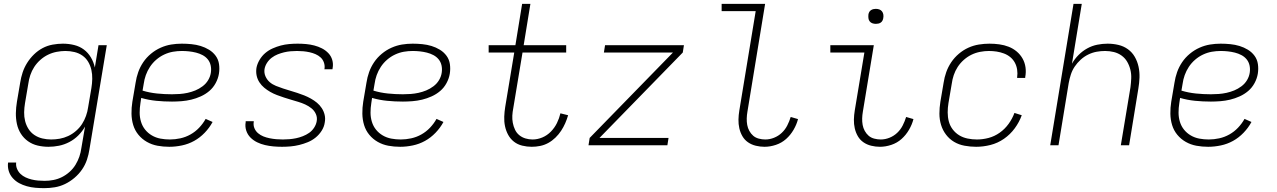

<svg xmlns="http://www.w3.org/2000/svg" viewBox="-20 -755 6640 998"><path d="M210 223Q187 223 164 221Q141 219 119.5 213Q98 207 79.5 197Q61 187 46.5 171Q32 155 25.5 134Q19 113 22 90H64Q62 107 68.5 122.5Q75 138 86.5 149Q98 160 113 167Q128 174 144.5 178Q161 182 178 183.5Q195 185 212 185Q235 185 258 180.5Q281 176 302 165.5Q323 155 341.5 138.5Q360 122 372.5 101.5Q385 81 392.5 59Q400 37 403 14L422 -97Q408 -72 387 -51Q366 -30 340 -16.5Q314 -3 286.5 2.5Q259 8 232 8Q203 8 175.5 1.5Q148 -5 125.5 -21Q103 -37 88.5 -60Q74 -83 68 -110.5Q62 -138 62.5 -167Q63 -196 68 -226L85 -326Q89 -352 97.5 -378Q106 -404 121 -428Q136 -452 156.5 -472Q177 -492 201.5 -505Q226 -518 253.5 -523Q281 -528 307 -528Q337 -528 365.5 -521Q394 -514 416 -497.5Q438 -481 452.5 -456.5Q467 -432 473 -404L492 -520H535L445 21Q441 48 432 75Q423 102 406.5 126Q390 150 367 169.5Q344 189 318 201.5Q292 214 264.5 218.5Q237 223 210 223ZM246 -30Q268 -30 290.5 -34Q313 -38 334.5 -48Q356 -58 375 -74.5Q394 -91 406.5 -110.5Q419 -130 427 -152.5Q435 -175 438 -197L455 -297Q459 -321 459.5 -345Q460 -369 455 -391.5Q450 -414 438.5 -433.5Q427 -453 408.5 -466Q390 -479 367 -484.5Q344 -490 320 -490Q298 -490 274.5 -485.5Q251 -481 229.5 -470.5Q208 -460 189.5 -443.5Q171 -427 158 -407Q145 -387 137.5 -364.5Q130 -342 127 -319L110 -219Q106 -195 105.5 -171.5Q105 -148 110.5 -126Q116 -104 128 -85Q140 -66 158.5 -53.5Q177 -41 199.5 -35.5Q222 -30 246 -30Z M860 8Q828 8 798.5 2.5Q769 -3 743.5 -17.5Q718 -32 699.5 -54.5Q681 -77 672.5 -105Q664 -133 663.5 -164Q663 -195 668 -226L685 -326Q689 -353 698.5 -380Q708 -407 724.5 -431.5Q741 -456 764.5 -475.5Q788 -495 815 -507Q842 -519 869.5 -523.5Q897 -528 925 -528Q950 -528 975 -525.5Q1000 -523 1023 -516Q1046 -509 1066.5 -496.5Q1087 -484 1101 -465Q1115 -446 1118.5 -421.5Q1122 -397 1118 -372Q1114 -347 1101 -323Q1088 -299 1068 -282Q1048 -265 1023.5 -254Q999 -243 974 -237Q949 -231 923.5 -229Q898 -227 874 -227Q832 -227 792 -231Q752 -235 714 -246L710 -219Q706 -194 706 -169.5Q706 -145 713 -122Q720 -99 734.5 -81Q749 -63 769.5 -51Q790 -39 814 -34.5Q838 -30 863 -30Q890 -30 917.5 -36Q945 -42 970 -56Q995 -70 1015 -91Q1035 -112 1049 -137L1085 -121Q1069 -91 1044 -65Q1019 -39 989 -22.5Q959 -6 925.5 1Q892 8 860 8ZM874 -265Q894 -265 914.5 -266.5Q935 -268 955.5 -272.5Q976 -277 995.5 -285Q1015 -293 1033 -306.5Q1051 -320 1062 -338.5Q1073 -357 1076 -377Q1079 -397 1075 -415Q1071 -433 1060 -446.5Q1049 -460 1033 -468.5Q1017 -477 999 -481.5Q981 -486 962.5 -488Q944 -490 925 -490Q902 -490 879 -486Q856 -482 833.5 -471.5Q811 -461 792 -444.5Q773 -428 759.5 -407.5Q746 -387 738 -364.5Q730 -342 727 -319L721 -284Q757 -273 796 -269Q835 -265 874 -265Z M1446 8Q1423 8 1401 6Q1379 4 1357.5 -1Q1336 -6 1316.5 -15.5Q1297 -25 1282 -40Q1267 -55 1260 -76Q1253 -97 1257 -120V-125H1299V-122Q1296 -104 1302.5 -88.5Q1309 -73 1321.5 -62.5Q1334 -52 1349 -46Q1364 -40 1381 -36.5Q1398 -33 1415.5 -31.5Q1433 -30 1450 -30Q1467 -30 1484.5 -31.5Q1502 -33 1519 -36.5Q1536 -40 1554 -47Q1572 -54 1587 -64.5Q1602 -75 1612.5 -91Q1623 -107 1626 -124Q1630 -144 1622 -162Q1614 -180 1599 -192Q1584 -204 1566.5 -212Q1549 -220 1530.5 -225.5Q1512 -231 1493.5 -236.5Q1475 -242 1456.5 -248Q1438 -254 1419.5 -261Q1401 -268 1384.5 -277.5Q1368 -287 1353.5 -299Q1339 -311 1328.5 -327Q1318 -343 1314 -362Q1310 -381 1313 -402Q1317 -423 1329 -443.5Q1341 -464 1358.5 -479Q1376 -494 1397.5 -503.5Q1419 -513 1440 -518.5Q1461 -524 1483 -526Q1505 -528 1527 -528Q1549 -528 1571 -526Q1593 -524 1614 -518.5Q1635 -513 1653.5 -503.5Q1672 -494 1686.5 -479Q1701 -464 1707 -443.5Q1713 -423 1709 -401L1708 -395H1666L1667 -399Q1669 -415 1663.5 -430.5Q1658 -446 1646.5 -456.5Q1635 -467 1620 -473.5Q1605 -480 1589 -483.5Q1573 -487 1557 -488.5Q1541 -490 1524 -490Q1507 -490 1490 -488.5Q1473 -487 1456.5 -483Q1440 -479 1423.5 -472.5Q1407 -466 1392.5 -455Q1378 -444 1368 -428.5Q1358 -413 1355 -396Q1352 -376 1360 -358Q1368 -340 1382 -328Q1396 -316 1414.5 -308.5Q1433 -301 1451.5 -295Q1470 -289 1488.5 -283.5Q1507 -278 1525.5 -272Q1544 -266 1561.5 -259Q1579 -252 1596 -242.5Q1613 -233 1627.5 -221Q1642 -209 1652.5 -193Q1663 -177 1667.5 -158Q1672 -139 1668 -118Q1665 -96 1652 -75.5Q1639 -55 1620.5 -40Q1602 -25 1580 -16Q1558 -7 1535.5 -1.5Q1513 4 1490.5 6Q1468 8 1446 8Z M2060 8Q2028 8 1998.5 2.5Q1969 -3 1943.5 -17.5Q1918 -32 1899.5 -54.5Q1881 -77 1872.5 -105Q1864 -133 1863.5 -164Q1863 -195 1868 -226L1885 -326Q1889 -353 1898.5 -380Q1908 -407 1924.5 -431.5Q1941 -456 1964.5 -475.5Q1988 -495 2015 -507Q2042 -519 2069.5 -523.5Q2097 -528 2125 -528Q2150 -528 2175 -525.5Q2200 -523 2223 -516Q2246 -509 2266.5 -496.5Q2287 -484 2301 -465Q2315 -446 2318.5 -421.5Q2322 -397 2318 -372Q2314 -347 2301 -323Q2288 -299 2268 -282Q2248 -265 2223.5 -254Q2199 -243 2174 -237Q2149 -231 2123.5 -229Q2098 -227 2074 -227Q2032 -227 1992 -231Q1952 -235 1914 -246L1910 -219Q1906 -194 1906 -169.5Q1906 -145 1913 -122Q1920 -99 1934.5 -81Q1949 -63 1969.5 -51Q1990 -39 2014 -34.5Q2038 -30 2063 -30Q2090 -30 2117.5 -36Q2145 -42 2170 -56Q2195 -70 2215 -91Q2235 -112 2249 -137L2285 -121Q2269 -91 2244 -65Q2219 -39 2189 -22.5Q2159 -6 2125.5 1Q2092 8 2060 8ZM2074 -265Q2094 -265 2114.5 -266.5Q2135 -268 2155.5 -272.5Q2176 -277 2195.5 -285Q2215 -293 2233 -306.5Q2251 -320 2262 -338.5Q2273 -357 2276 -377Q2279 -397 2275 -415Q2271 -433 2260 -446.5Q2249 -460 2233 -468.5Q2217 -477 2199 -481.5Q2181 -486 2162.5 -488Q2144 -490 2125 -490Q2102 -490 2079 -486Q2056 -482 2033.5 -471.5Q2011 -461 1992 -444.5Q1973 -428 1959.5 -407.5Q1946 -387 1938 -364.5Q1930 -342 1927 -319L1921 -284Q1957 -273 1996 -269Q2035 -265 2074 -265Z M2744 8Q2719 8 2694.5 2Q2670 -4 2651.5 -18.5Q2633 -33 2621.5 -54Q2610 -75 2605 -99Q2600 -123 2601 -148.5Q2602 -174 2606 -199L2653 -482H2520V-520H2659L2694 -735H2737L2702 -520H2923V-482H2696L2648 -193Q2644 -173 2643 -154Q2642 -135 2645.5 -116.5Q2649 -98 2657 -81Q2665 -64 2679 -52.5Q2693 -41 2711 -35.5Q2729 -30 2748 -30Q2774 -30 2799 -40.5Q2824 -51 2843.5 -71Q2863 -91 2875 -115.5Q2887 -140 2893 -166L2933 -156Q2927 -135 2918 -114.5Q2909 -94 2896.5 -75Q2884 -56 2867 -39.5Q2850 -23 2830 -12Q2810 -1 2788 3.5Q2766 8 2744 8Z M3039 0 3045 -38 3478 -482H3119L3125 -520H3535L3529 -482L3096 -38H3455L3449 0Z M3954 8Q3931 8 3908.5 2.5Q3886 -3 3868 -15.5Q3850 -28 3839 -47Q3828 -66 3823 -88Q3818 -110 3818.5 -133.5Q3819 -157 3823 -181L3908 -697H3731V-735H3957L3865 -174Q3862 -157 3861.5 -139.5Q3861 -122 3864 -105.5Q3867 -89 3875 -74.5Q3883 -60 3895 -49.5Q3907 -39 3924 -34.5Q3941 -30 3958 -30Q3981 -30 4003.5 -39Q4026 -48 4043.5 -64.5Q4061 -81 4072 -102.5Q4083 -124 4090 -147L4128 -136Q4121 -108 4105 -80.5Q4089 -53 4066 -32.5Q4043 -12 4013 -2Q3983 8 3954 8Z M4554 8Q4531 8 4508.5 2.5Q4486 -3 4468 -15.5Q4450 -28 4439 -47Q4428 -66 4423 -88Q4418 -110 4418.5 -133.5Q4419 -157 4423 -181L4473 -482H4296V-520H4522L4465 -174Q4462 -157 4461.5 -139.5Q4461 -122 4464 -105.5Q4467 -89 4475 -74.5Q4483 -60 4495 -49.5Q4507 -39 4524 -34.5Q4541 -30 4558 -30Q4581 -30 4603.5 -39Q4626 -48 4643.5 -64.5Q4661 -81 4672 -102.5Q4683 -124 4690 -147L4728 -136Q4721 -108 4705 -80.5Q4689 -53 4666 -32.5Q4643 -12 4613 -2Q4583 8 4554 8ZM4533 -631Q4523 -631 4514.5 -634Q4506 -637 4500.5 -644Q4495 -651 4494 -660.5Q4493 -670 4494 -680Q4495 -686 4498 -692Q4501 -698 4507 -702Q4513 -706 4519.5 -707.5Q4526 -709 4532 -709Q4542 -709 4550.5 -706Q4559 -703 4564.5 -696Q4570 -689 4571.5 -679.5Q4573 -670 4571 -660Q4570 -654 4567 -648Q4564 -642 4558.5 -638Q4553 -634 4546 -632.5Q4539 -631 4533 -631Z M5054 8Q5024 8 4994 2.5Q4964 -3 4939.5 -17.5Q4915 -32 4897.5 -55Q4880 -78 4871.5 -106Q4863 -134 4863 -164.5Q4863 -195 4868 -226L4885 -326Q4889 -353 4898.5 -380Q4908 -407 4924.5 -431.5Q4941 -456 4964 -475.5Q4987 -495 5013.5 -507Q5040 -519 5068 -523.5Q5096 -528 5123 -528Q5149 -528 5174.5 -524.5Q5200 -521 5223 -512Q5246 -503 5264.5 -487.5Q5283 -472 5295 -451Q5307 -430 5310.5 -405Q5314 -380 5309 -354V-350H5267V-353Q5270 -373 5267 -393Q5264 -413 5255 -429.5Q5246 -446 5231.5 -458Q5217 -470 5198.5 -477Q5180 -484 5160.5 -487Q5141 -490 5120 -490Q5098 -490 5074.5 -485.5Q5051 -481 5029.5 -470.5Q5008 -460 4989.5 -443.5Q4971 -427 4958 -407Q4945 -387 4937.5 -364.5Q4930 -342 4927 -319L4910 -219Q4906 -195 4906 -170.5Q4906 -146 4912 -123.5Q4918 -101 4932 -82.5Q4946 -64 4965.5 -52Q4985 -40 5009 -35Q5033 -30 5058 -30Q5088 -30 5118.5 -38Q5149 -46 5176 -65Q5203 -84 5222.5 -111Q5242 -138 5253 -168L5291 -156Q5278 -120 5254.5 -88Q5231 -56 5198.5 -33.5Q5166 -11 5128.5 -1.5Q5091 8 5054 8Z M5439 0 5560 -735H5603L5552 -424Q5566 -449 5586.5 -469.5Q5607 -490 5631.5 -503.5Q5656 -517 5683 -522.5Q5710 -528 5737 -528Q5766 -528 5793.5 -521.5Q5821 -515 5843 -499Q5865 -483 5878.5 -459.5Q5892 -436 5898 -408.5Q5904 -381 5903 -352Q5902 -323 5897 -294L5849 0H5806L5856 -301Q5859 -324 5860 -347.5Q5861 -371 5855.5 -393Q5850 -415 5839 -434Q5828 -453 5810 -466Q5792 -479 5770 -484.5Q5748 -490 5724 -490Q5702 -490 5680 -486Q5658 -482 5636.5 -471.5Q5615 -461 5597 -444.5Q5579 -428 5566 -408.5Q5553 -389 5546 -367Q5539 -345 5535 -323L5482 0Z M6260 8Q6228 8 6198.5 2.5Q6169 -3 6143.5 -17.5Q6118 -32 6099.5 -54.5Q6081 -77 6072.5 -105Q6064 -133 6063.5 -164Q6063 -195 6068 -226L6085 -326Q6089 -353 6098.5 -380Q6108 -407 6124.5 -431.5Q6141 -456 6164.5 -475.5Q6188 -495 6215 -507Q6242 -519 6269.5 -523.5Q6297 -528 6325 -528Q6350 -528 6375 -525.5Q6400 -523 6423 -516Q6446 -509 6466.5 -496.5Q6487 -484 6501 -465Q6515 -446 6518.5 -421.5Q6522 -397 6518 -372Q6514 -347 6501 -323Q6488 -299 6468 -282Q6448 -265 6423.5 -254Q6399 -243 6374 -237Q6349 -231 6323.5 -229Q6298 -227 6274 -227Q6232 -227 6192 -231Q6152 -235 6114 -246L6110 -219Q6106 -194 6106 -169.5Q6106 -145 6113 -122Q6120 -99 6134.5 -81Q6149 -63 6169.5 -51Q6190 -39 6214 -34.5Q6238 -30 6263 -30Q6290 -30 6317.5 -36Q6345 -42 6370 -56Q6395 -70 6415 -91Q6435 -112 6449 -137L6485 -121Q6469 -91 6444 -65Q6419 -39 6389 -22.5Q6359 -6 6325.5 1Q6292 8 6260 8ZM6274 -265Q6294 -265 6314.5 -266.5Q6335 -268 6355.5 -272.5Q6376 -277 6395.5 -285Q6415 -293 6433 -306.5Q6451 -320 6462 -338.5Q6473 -357 6476 -377Q6479 -397 6475 -415Q6471 -433 6460 -446.5Q6449 -460 6433 -468.5Q6417 -477 6399 -481.5Q6381 -486 6362.5 -488Q6344 -490 6325 -490Q6302 -490 6279 -486Q6256 -482 6233.5 -471.5Q6211 -461 6192 -444.5Q6173 -428 6159.5 -407.5Q6146 -387 6138 -364.5Q6130 -342 6127 -319L6121 -284Q6157 -273 6196 -269Q6235 -265 6274 -265Z"/></svg>

Font: Iosevka Extralight Extended
Style: Italic
Weight: 200
Width: 7
Italic angle: -9°
Monospace: yes
Designer: Belleve Invis
Foundry: Belleve Invis
Version: Version 32.5.0; ttfautohint (v1.8.4)